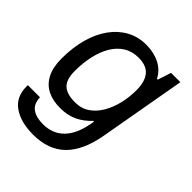

<svg xmlns="http://www.w3.org/2000/svg" viewBox="-205 -659 962 962"><g transform="rotate(45 276.0 -178.0)"><path d="M190 182Q102 182 49 145Q-4 108 -4 35V25H82Q84 71 112 90.5Q140 110 188 110Q254 110 297 68Q340 26 356 -59L360 -80H354Q323 -46 283.5 -27Q244 -8 191 -8Q139 -8 101 -27Q63 -46 42 -86.5Q21 -127 21 -189Q21 -267 39 -331.5Q57 -396 90.5 -442Q124 -488 170 -513Q216 -538 272 -538Q327 -538 368.5 -517Q410 -496 431 -455H437L460 -526H526L444 -63Q422 60 359.5 121Q297 182 190 182ZM224 -81Q268 -81 300.5 -103Q333 -125 355 -162.5Q377 -200 388 -246.5Q399 -293 399 -342Q399 -402 373.5 -433.5Q348 -465 291 -465Q246 -465 212 -443.5Q178 -422 156 -384.5Q134 -347 123 -297.5Q112 -248 112 -192Q112 -131 139 -106Q166 -81 224 -81Z"/></g></svg>

Font: Archivo VF Beta
Style: Italic
Weight: 400
Italic angle: -10°
Designer: Hector Gatti
Foundry: Omnibus-Type
Version: Version 1.002